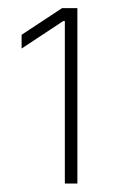

<svg xmlns="http://www.w3.org/2000/svg" viewBox="-20 -797 290 464"><path d="M136.7 -746.1H132.8L32.2 -679.7V-712.9L129.9 -777.3H167V-353.5H136.7Z"/></svg>

Font: Pretendard JP Thin
Style: Regular
Weight: 100
Designer: Base glyphs from Inter by Rasmus Andersson; Hangeul glyphs from Noto Sans CJK(Source Han Sans) by Jang Soo-young and Kan
Foundry: Kil Hyung-jin
Version: Version 1.309